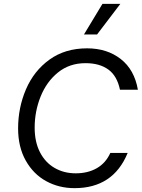

<svg xmlns="http://www.w3.org/2000/svg" viewBox="-20 -966 736 997"><path d="M416 -787 512 -946H605L484 -787ZM74 -299Q74 -407 115 -502.5Q156 -598 237 -656.5Q318 -715 432 -715Q536 -715 607 -659.5Q678 -604 696 -500H603Q588 -572 542.5 -605Q497 -638 424 -638Q341 -638 281.5 -590Q222 -542 191 -465Q160 -388 160 -303Q160 -229 187.5 -175.5Q215 -122 263.5 -94Q312 -66 373 -66Q436 -66 482.5 -92.5Q529 -119 553 -172H643Q568 11 367 11Q286 11 219.5 -25.5Q153 -62 113.5 -132.5Q74 -203 74 -299Z"/></svg>

Font: CBA Beacon Sans
Style: Italic
Weight: 400
Italic angle: -13°
Designer: Wei Huang
Foundry: Wei Huang
Version: Version 1.002